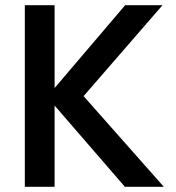

<svg xmlns="http://www.w3.org/2000/svg" viewBox="-20 -715 673 735"><path d="M189 -311V0H75V-695H189V-378L459 -695H602L300 -347L607 0H458Z"/></svg>

Font: SVN-Poppins Medium
Style: Regular
Weight: 500
Designer: Ninad Kale (Devanagari), Jonny Pinhorn (Latin)
Foundry: Indian Type Foundry
Version: Version 3.002 2017; ttfautohint (v1.8.3)